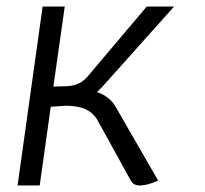

<svg xmlns="http://www.w3.org/2000/svg" viewBox="-20 -570 631 590"><path d="M337 -239 466 -15Q432 0 410 0Q390 0 382 -15L280 -200Q267 -223 243.5 -234Q220 -245 182 -245L136 -242L102 0H34L111 -550H179L144 -304L184 -305Q206 -306 222 -313.5Q238 -321 251 -337L431 -550H515L295 -304Q295 -304 278 -287Q319 -273 337 -239Z"/></svg>

Font: Krub
Style: Italic
Weight: 400
Italic angle: -8°
Designer: Ekaluck Peanpanawate
Foundry: Cadson Demak Co.,Ltd.
Version: Version 1.000; ttfautohint (v1.6)